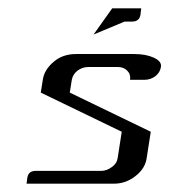

<svg xmlns="http://www.w3.org/2000/svg" viewBox="-20 -442 407 462"><path d="M43.9 0 45.9 -15.1Q48.8 -30.8 65.9 -30.8H223.1Q236.8 -30.8 249 -40Q261.2 -48.3 263.2 -62L272.9 -125L78.1 -219.2L83 -250Q86.4 -274.4 109.9 -293.9Q131.3 -312 163.1 -312H303.2Q331.1 -312 350.1 -303.2Q369.6 -294.4 367.2 -280.8Q365.2 -267.6 354 -258.8Q342.3 -250 328.1 -250H293Q294.9 -263.2 286.1 -272Q277.3 -280.8 263.2 -280.8H192.9Q178.2 -280.8 166.5 -272Q155.3 -263.2 152.8 -250L147.9 -219.2L342.8 -125L333 -62Q329.6 -36.6 305.7 -18.1Q282.7 0 253.9 0ZM205.1 -358.9 250 -421.9H319.8L317.9 -405.8Q314.9 -390.1 297.9 -390.1H279.8Z"/></svg>

Font: Hhenum
Style: Italic
Weight: 400
Designer: T. Christopher White
Version: Version 1.0